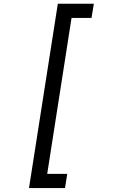

<svg xmlns="http://www.w3.org/2000/svg" viewBox="-20 -832 627 1005"><path d="M459 -738.3H354.5L227.1 78.1H332L320.3 152.3H131.8L282.7 -812.5H471.2Z"/></svg>

Font: Roboto Mono
Style: Italic
Weight: 400
Designer: Google
Version: Version 2.000985; 2015; ttfautohint (v1.3)